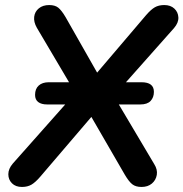

<svg xmlns="http://www.w3.org/2000/svg" viewBox="-20 -733 727 761"><path d="M67 8Q42 8 27.5 -6.5Q13 -21 13 -42.5Q13 -64 31 -85L298 -386V-332L126 -623Q113 -646 115.5 -666.5Q118 -687 134 -700Q150 -713 175 -713Q198 -713 211 -702.5Q224 -692 240 -665L377 -424H347L559 -673Q578 -695 593.5 -704Q609 -713 631 -713Q656 -713 671 -699Q686 -685 687 -664Q688 -643 670 -622L410 -329V-388L591 -83Q605 -61 601.5 -40Q598 -19 582 -5.5Q566 8 541 8Q518 8 504.5 -2.5Q491 -13 475 -40L328 -294H363L139 -32Q120 -10 104.5 -1Q89 8 67 8ZM167 -319Q144 -319 131.5 -328.5Q119 -338 119 -357Q119 -381 133.5 -394Q148 -407 173 -407H541Q590 -407 590 -369Q590 -347 577 -333Q564 -319 536 -319Z"/></svg>

Font: Nunito ExtraLight
Style: Italic
Weight: 200
Italic angle: -9°
Designer: Vernon Adams
Foundry: Vernon Adams
Version: Version 3.602